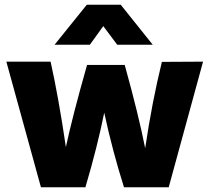

<svg xmlns="http://www.w3.org/2000/svg" viewBox="-20 -796 890 816"><path d="M843 -534 697 0H507Q459 -151 423 -317Q394 -173 343 0H154L7 -534H195Q229 -382 260 -171Q287 -298 350 -520H510Q569 -308 597 -166Q626 -362 668 -533ZM212 -606 349 -776H493L629 -606H478L419 -685L362 -606Z"/></svg>

Font: Nacelle Heavy
Style: Regular
Weight: 800
Designer: Sora Sagano
Foundry: Sora Sagano
Version: Version 1.000;FEAKit 1.0